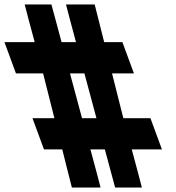

<svg xmlns="http://www.w3.org/2000/svg" viewBox="-267 -790 790 861"><path d="M235.4 -461 286.1 -260H337.6H407.6L459.2 -120H389.2H323.8L353.1 -11L369.2 51H249.3L228.2 -27L203.2 -120H138.5L167.8 -11L183.9 51H55.3L35.5 -27L12.2 -120H0.2H-69.8L-121.4 -260H-51.4H-23L-73.8 -461H-125.5H-195.5L-247.1 -601H-177.1H-111.5L-140.2 -708L-156.3 -770H-36.5L-15.3 -692L9.1 -601H73.8L45.1 -708L29 -770H157.5L177.3 -692L200.2 -601H211.9H281.9L333.5 -461H263.5ZM111.5 -461H46.8L100.8 -260H165.5Z"/></svg>

Font: Nordica Plus
Style: NordicaClassicRgCondOpObl
Weight: 500
Version: Version 1.01